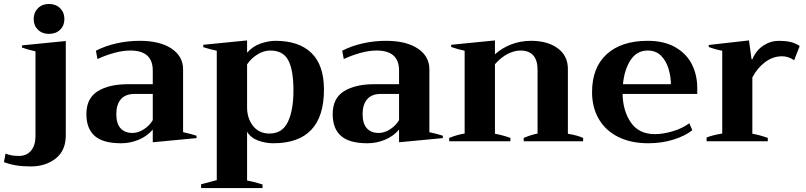

<svg xmlns="http://www.w3.org/2000/svg" viewBox="-53 -713 4069 969"><path d="M117 -617Q117 -650 138.5 -671.5Q160 -693 194 -693Q229 -693 250.5 -671.5Q272 -650 272 -617Q272 -584 250.5 -563Q229 -542 194 -542Q160 -542 138.5 -563Q117 -584 117 -617ZM-33 105 -25 62Q2 74 42 74Q82 74 104 47Q126 20 126 -25V-454Q95 -460 58 -473V-484L279 -506V-30Q279 47 228 87Q177 127 102 127Q21 127 -33 105Z M383 -137Q383 -217 440 -252.5Q497 -288 592 -288H718V-357Q718 -458 605 -458Q566 -458 521.5 -445.5Q477 -433 439 -415L431 -457Q477 -481 534.5 -494Q592 -507 652 -507Q754 -507 812.5 -468Q871 -429 871 -363V-46Q912 -37 939 -28V-16L718 5V-59Q689 -25 646.5 -7.5Q604 10 558 10Q467 10 425 -27Q383 -64 383 -137ZM718 -107V-239H627Q580 -239 557 -212Q534 -185 534 -138Q534 -89 555.5 -65.5Q577 -42 616 -42Q644 -42 673 -60.5Q702 -79 718 -107Z M962 217Q978 212 1041 196V-457Q1010 -463 973 -475V-487L1194 -509V-447Q1223 -480 1263 -493.5Q1303 -507 1337 -507Q1456 -507 1519 -445.5Q1582 -384 1582 -261Q1582 10 1326 10Q1287 10 1250 -3.5Q1213 -17 1194 -48V198Q1224 203 1272 218V236H962ZM1428 -256Q1428 -359 1402 -408.5Q1376 -458 1311 -458Q1278 -458 1246 -438Q1214 -418 1194 -388V-171Q1194 -116 1224 -77.5Q1254 -39 1307 -39Q1372 -39 1400 -98Q1428 -157 1428 -256Z M1626 -137Q1626 -217 1683 -252.5Q1740 -288 1835 -288H1961V-357Q1961 -458 1848 -458Q1809 -458 1764.5 -445.5Q1720 -433 1682 -415L1674 -457Q1720 -481 1777.5 -494Q1835 -507 1895 -507Q1997 -507 2055.5 -468Q2114 -429 2114 -363V-46Q2155 -37 2182 -28V-16L1961 5V-59Q1932 -25 1889.5 -7.5Q1847 10 1801 10Q1710 10 1668 -27Q1626 -64 1626 -137ZM1961 -107V-239H1870Q1823 -239 1800 -212Q1777 -185 1777 -138Q1777 -89 1798.5 -65.5Q1820 -42 1859 -42Q1887 -42 1916 -60.5Q1945 -79 1961 -107Z M2890 -17V0H2590V-17Q2628 -33 2660 -39V-360Q2660 -458 2573 -458Q2544 -458 2510.5 -441.5Q2477 -425 2445 -389V-38Q2480 -32 2523 -17V0H2214V-17Q2257 -34 2292 -39V-457Q2261 -463 2224 -476V-487L2445 -509V-439Q2479 -470 2526 -488.5Q2573 -507 2627 -507Q2710 -507 2761.5 -469.5Q2813 -432 2813 -365V-38Q2861 -30 2890 -17Z M3466 -239H3089Q3091 -152 3131.5 -94Q3172 -36 3252 -36Q3293 -36 3342 -50.5Q3391 -65 3426 -91L3441 -56Q3407 -28 3347.5 -9Q3288 10 3219 10Q3131 10 3067 -22Q3003 -54 2969 -112.5Q2935 -171 2935 -248Q2935 -372 3009 -439.5Q3083 -507 3216 -507Q3299 -507 3355.5 -474.5Q3412 -442 3439 -388Q3466 -334 3466 -268ZM3333 -288Q3333 -325 3321.5 -364.5Q3310 -404 3284 -431Q3258 -458 3216 -458Q3161 -458 3129.5 -410Q3098 -362 3091 -288Z M3513 -19Q3546 -32 3592 -39V-457Q3558 -463 3524 -476V-486L3727 -509L3740 -414H3744Q3763 -459 3799.5 -483Q3836 -507 3878 -507Q3910 -507 3935 -501.5Q3960 -496 3983 -481L3955 -409Q3926 -429 3894 -429Q3848 -429 3808.5 -399.5Q3769 -370 3744 -322V-38Q3780 -32 3822 -17V0H3513Z"/></svg>

Font: Trirong
Style: Bold
Weight: 700
Designer: Katatrad Team
Foundry: CadsonDemak
Version: Version 1.001